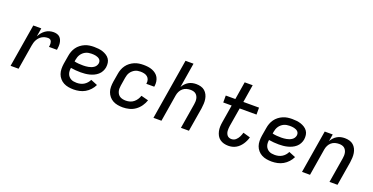

<svg xmlns="http://www.w3.org/2000/svg" viewBox="-26 -1456 4252 2186"><g transform="rotate(20 2100.0 -363.5)"><path d="M98 0 184 -520H281L264 -418Q276 -441 293 -462Q310 -483 332 -498.5Q354 -514 379 -521Q404 -528 429 -528Q449 -528 469 -522.5Q489 -517 503 -504Q517 -491 525 -472.5Q533 -454 535.5 -434Q538 -414 536.5 -393Q535 -372 532 -352H435Q437 -362 438 -372.5Q439 -383 438 -393Q437 -403 434.5 -412.5Q432 -422 426 -429.5Q420 -437 410.5 -440.5Q401 -444 391 -444Q372 -444 354 -439.5Q336 -435 319 -425Q302 -415 288.5 -400Q275 -385 266 -368Q257 -351 252 -333Q247 -315 244 -297L195 0Z M863 8Q831 8 799.5 2.5Q768 -3 741.5 -17Q715 -31 695 -54Q675 -77 665 -105.5Q655 -134 654.5 -166.5Q654 -199 659 -231L676 -331Q680 -358 690 -385Q700 -412 717 -436Q734 -460 758 -478.5Q782 -497 809 -508.5Q836 -520 863.5 -524Q891 -528 919 -528Q946 -528 973 -525Q1000 -522 1024.5 -514Q1049 -506 1071 -492Q1093 -478 1107.5 -457.5Q1122 -437 1126 -410.5Q1130 -384 1126 -356Q1122 -331 1109 -306Q1096 -281 1074.5 -262.5Q1053 -244 1028 -232.5Q1003 -221 977 -214.5Q951 -208 924.5 -205.5Q898 -203 873 -203Q842 -203 811.5 -205.5Q781 -208 752 -213Q749 -195 749.5 -176.5Q750 -158 756 -141Q762 -124 773.5 -111Q785 -98 800 -89.5Q815 -81 833.5 -78Q852 -75 870 -75Q892 -75 914 -80Q936 -85 955.5 -96.5Q975 -108 990.5 -125.5Q1006 -143 1016 -164L1097 -131Q1082 -99 1056.5 -71Q1031 -43 999.5 -25Q968 -7 932.5 0.5Q897 8 863 8ZM873 -286Q888 -286 904 -287.5Q920 -289 936 -292Q952 -295 967 -300.5Q982 -306 996.5 -315.5Q1011 -325 1020 -339Q1029 -353 1032 -369Q1034 -383 1030.5 -395.5Q1027 -408 1018 -417Q1009 -426 997 -431.5Q985 -437 972.5 -440Q960 -443 946 -444Q932 -445 918 -445Q901 -445 883.5 -442Q866 -439 849.5 -431.5Q833 -424 818.5 -411.5Q804 -399 794 -384Q784 -369 778 -352Q772 -335 769 -317L766 -296Q791 -290 818 -288Q845 -286 873 -286Z M1459 8Q1427 8 1396 2.5Q1365 -3 1338.5 -17.5Q1312 -32 1293 -55Q1274 -78 1264 -106.5Q1254 -135 1254 -167Q1254 -199 1259 -231L1276 -331Q1280 -358 1290 -385Q1300 -412 1317 -436Q1334 -460 1358 -478.5Q1382 -497 1409 -508.5Q1436 -520 1463.5 -524Q1491 -528 1519 -528Q1546 -528 1573 -524.5Q1600 -521 1624.5 -511.5Q1649 -502 1669.5 -486Q1690 -470 1702 -448Q1714 -426 1718 -399Q1722 -372 1718 -345L1716 -336H1620L1621 -341Q1625 -364 1618.5 -385.5Q1612 -407 1595.5 -420.5Q1579 -434 1557 -439Q1535 -444 1512 -444Q1495 -444 1478 -441Q1461 -438 1445.5 -430Q1430 -422 1416 -409.5Q1402 -397 1392.5 -382Q1383 -367 1378 -350.5Q1373 -334 1370 -317L1354 -217Q1351 -199 1351 -180.5Q1351 -162 1356 -145Q1361 -128 1371 -114Q1381 -100 1396 -91.5Q1411 -83 1429 -79.5Q1447 -76 1466 -76Q1490 -76 1514.5 -83Q1539 -90 1559 -106Q1579 -122 1593 -143.5Q1607 -165 1615 -189L1703 -166Q1691 -129 1667 -94.5Q1643 -60 1609.5 -36Q1576 -12 1536.5 -2Q1497 8 1459 8Z M1829 0 1950 -735H2047L1998 -435Q2010 -456 2027 -474.5Q2044 -493 2065.5 -505.5Q2087 -518 2110.5 -523Q2134 -528 2157 -528Q2186 -528 2213.5 -520.5Q2241 -513 2261 -495.5Q2281 -478 2293 -454Q2305 -430 2309.5 -402.5Q2314 -375 2312.5 -346.5Q2311 -318 2307 -289L2259 0H2162L2212 -303Q2215 -320 2215.5 -337.5Q2216 -355 2213 -371Q2210 -387 2202 -401.5Q2194 -416 2181.5 -426Q2169 -436 2152 -440Q2135 -444 2118 -444Q2094 -444 2070 -437.5Q2046 -431 2026.5 -414.5Q2007 -398 1995.5 -375Q1984 -352 1980 -328L1926 0Z M2737 8Q2709 8 2682.5 1Q2656 -6 2634.5 -22Q2613 -38 2600.5 -61Q2588 -84 2582 -111Q2576 -138 2577 -166.5Q2578 -195 2583 -223L2618 -436H2516V-520H2632L2667 -735H2764L2729 -520H2919V-436H2715L2677 -209Q2675 -194 2674 -179Q2673 -164 2674 -149.5Q2675 -135 2680 -121.5Q2685 -108 2693.5 -97.5Q2702 -87 2715.5 -81.5Q2729 -76 2744 -76Q2758 -76 2771.5 -80.5Q2785 -85 2796 -94.5Q2807 -104 2815.5 -115.5Q2824 -127 2830.5 -139.5Q2837 -152 2841.5 -165Q2846 -178 2850 -191L2937 -166Q2931 -144 2921 -122Q2911 -100 2897.5 -80Q2884 -60 2866.5 -43Q2849 -26 2827.5 -14Q2806 -2 2783 3Q2760 8 2737 8Z M3263 8Q3231 8 3199.5 2.5Q3168 -3 3141.5 -17Q3115 -31 3095 -54Q3075 -77 3065 -105.5Q3055 -134 3054.5 -166.5Q3054 -199 3059 -231L3076 -331Q3080 -358 3090 -385Q3100 -412 3117 -436Q3134 -460 3158 -478.5Q3182 -497 3209 -508.5Q3236 -520 3263.5 -524Q3291 -528 3319 -528Q3346 -528 3373 -525Q3400 -522 3424.5 -514Q3449 -506 3471 -492Q3493 -478 3507.5 -457.5Q3522 -437 3526 -410.5Q3530 -384 3526 -356Q3522 -331 3509 -306Q3496 -281 3474.5 -262.5Q3453 -244 3428 -232.5Q3403 -221 3377 -214.5Q3351 -208 3324.5 -205.5Q3298 -203 3273 -203Q3242 -203 3211.5 -205.5Q3181 -208 3152 -213Q3149 -195 3149.5 -176.5Q3150 -158 3156 -141Q3162 -124 3173.5 -111Q3185 -98 3200 -89.5Q3215 -81 3233.5 -78Q3252 -75 3270 -75Q3292 -75 3314 -80Q3336 -85 3355.5 -96.5Q3375 -108 3390.5 -125.5Q3406 -143 3416 -164L3497 -131Q3482 -99 3456.5 -71Q3431 -43 3399.5 -25Q3368 -7 3332.5 0.5Q3297 8 3263 8ZM3273 -286Q3288 -286 3304 -287.5Q3320 -289 3336 -292Q3352 -295 3367 -300.5Q3382 -306 3396.5 -315.5Q3411 -325 3420 -339Q3429 -353 3432 -369Q3434 -383 3430.5 -395.5Q3427 -408 3418 -417Q3409 -426 3397 -431.5Q3385 -437 3372.5 -440Q3360 -443 3346 -444Q3332 -445 3318 -445Q3301 -445 3283.5 -442Q3266 -439 3249.5 -431.5Q3233 -424 3218.5 -411.5Q3204 -399 3194 -384Q3184 -369 3178 -352Q3172 -335 3169 -317L3166 -296Q3191 -290 3218 -288Q3245 -286 3273 -286Z M3629 0 3715 -520H3812L3798 -435Q3810 -456 3827 -474.5Q3844 -493 3865.5 -505.5Q3887 -518 3910.5 -523Q3934 -528 3957 -528Q3986 -528 4013.5 -520.5Q4041 -513 4061 -495.5Q4081 -478 4093 -454Q4105 -430 4109.5 -402.5Q4114 -375 4112.5 -346.5Q4111 -318 4107 -289L4059 0H3962L4012 -303Q4015 -320 4015.5 -337.5Q4016 -355 4013 -371Q4010 -387 4002 -401.5Q3994 -416 3981.5 -426Q3969 -436 3952 -440Q3935 -444 3918 -444Q3894 -444 3870 -437.5Q3846 -431 3826.5 -414.5Q3807 -398 3795.5 -375Q3784 -352 3780 -328L3726 0Z"/></g></svg>

Font: Iosevka Medium Extended
Style: Italic
Weight: 500
Width: 7
Italic angle: -9°
Monospace: yes
Designer: Belleve Invis
Foundry: Belleve Invis
Version: Version 32.5.0; ttfautohint (v1.8.4)